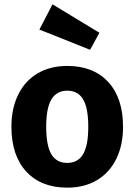

<svg xmlns="http://www.w3.org/2000/svg" viewBox="-20 -854 624 891"><path d="M292.4 -548Q413.6 -548 482.3 -473.4Q551 -398.8 551 -265.2Q551 -180.8 519.7 -116.8Q488.4 -52.8 430 -18Q371.6 16.8 292 16.8Q170.8 16.8 101.9 -57.8Q33 -132.4 33 -266Q33 -350.4 64.3 -414.4Q95.6 -478.4 154 -513.2Q212.4 -548 292.4 -548ZM292.4 -433.2Q242.8 -433.2 218.6 -392.8Q194.4 -352.4 194.4 -266Q194.4 -178.2 218.4 -138.1Q242.4 -98 292 -98Q341.6 -98 365.6 -138.4Q389.6 -178.8 389.6 -265.2Q389.6 -353 365.6 -393.1Q341.6 -433.2 292.4 -433.2ZM223.6 -834 441.2 -702 398.2 -623 162.8 -716.8Z"/></svg>

Font: Firava
Style: Regular
Weight: 400
Designer: Carrois Corporate & Edenspiekermann AG
Foundry: Greg Finn Gibson
Version: Version 5.000